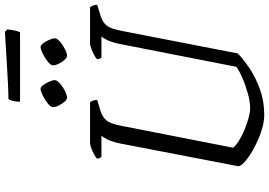

<svg xmlns="http://www.w3.org/2000/svg" viewBox="-176 -912 1088 776"><g transform="rotate(-90 368.0 -524.0)"><path d="M292 0Q262 0 227 -11.5Q192 -23 160 -40Q128 -57 107 -74.5Q86 -92 84 -104L176 -582Q183 -615 192.5 -634Q202 -653 208 -658H122Q120 -660 117.5 -664.5Q115 -669 115 -676Q121 -682 133.5 -688.5Q146 -695 158.5 -699.5Q171 -704 177 -704H343Q346 -700 349 -692.5Q352 -685 352 -675L308 -662Q281 -653 268 -636Q255 -619 247 -575L159 -126Q168 -114 188.5 -101.5Q209 -89 233.5 -79Q258 -69 280.5 -63Q303 -57 318 -57Q345 -57 379 -66.5Q413 -76 442.5 -89Q472 -102 486 -113L578 -582Q584 -613 593 -632.5Q602 -652 609 -658H523Q521 -660 519 -665Q517 -670 517 -676Q523 -682 535.5 -688.5Q548 -695 560.5 -699.5Q573 -704 579 -704H727Q729 -701 733 -693.5Q737 -686 736 -675L691 -661Q665 -653 652 -636Q639 -619 630 -570L540 -107Q520 -87 483 -61.5Q446 -36 397 -18Q348 0 292 0ZM530 -797Q523 -797 514 -807Q505 -817 498.5 -830.5Q492 -844 492 -854Q492 -863 507 -875Q522 -887 539.5 -895.5Q557 -904 566 -904Q573 -904 581 -893.5Q589 -883 595 -869Q601 -855 601 -846Q601 -837 587 -825Q573 -813 556.5 -805Q540 -797 530 -797ZM361 -797Q354 -797 345 -807Q336 -817 329.5 -830.5Q323 -844 323 -854Q323 -863 338 -875Q353 -887 370.5 -895.5Q388 -904 397 -904Q404 -904 412 -893.5Q420 -883 426 -869Q432 -855 432 -846Q432 -837 418 -825Q404 -813 387.5 -805Q371 -797 361 -797ZM345 -987Q345 -1006 348.5 -1018Q352 -1030 356 -1034Q383 -1034 422 -1036Q461 -1038 501.5 -1040.5Q542 -1043 575.5 -1045Q609 -1047 627 -1048L637 -1039Q636 -1022 632.5 -1008Q629 -994 626 -987Z"/></g></svg>

Font: Texturina 72pt 72pt Light
Style: Italic
Weight: 300
Italic angle: -11°
Designer: Guillermo Torres Carreño
Foundry: Omnibus-Type
Version: Version 1.002; ttfautohint (v1.8.3)